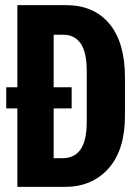

<svg xmlns="http://www.w3.org/2000/svg" viewBox="-20 -731 541 751"><path d="M47.9 0H234.4Q339.8 0 404.3 -72Q468.8 -144 468.8 -278.8V-427.2Q468.8 -564.9 408 -637.9Q347.2 -710.9 238.3 -710.9H47.9ZM189.9 -112.3V-595.2H226.1Q271 -595.7 295.2 -561.5Q319.3 -527.3 319.3 -452.6V-255.4Q319.3 -181.6 295.4 -147Q271.5 -112.3 225.6 -112.3ZM4.4 -307.1H260.3V-389.6H4.4Z"/></svg>

Font: Roboto Flex
Style: wght 700 wdth 25 opsz 34 GRAD 0.00 slnt 0.00 XTRA 468 XOPQ 96 YOPQ 79 YTLC 514 YTUC 712 YTAS 750 YTDE -203.00 YTFI 738
Weight: 700
Width: 1
Designer: Berlow after Robertson
Foundry: Google
Version: Version 3.100